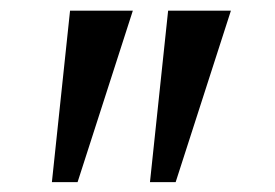

<svg xmlns="http://www.w3.org/2000/svg" viewBox="-20 -846 529 370"><path d="M236 -825.5 129.5 -495H80L115 -825.5ZM425 -825.5 318.5 -495H269L304 -825.5Z"/></svg>

Font: Merriweather 28pt
Style: Regular
Weight: 400
Version: Version 2.100